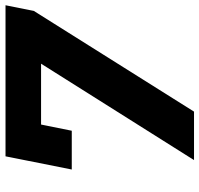

<svg xmlns="http://www.w3.org/2000/svg" viewBox="-34 -706 740 713"><g transform="rotate(-90 336.5 -350.0)"><path d="M98 0 456 -568H230L207 -454H63L112 -700H673L652 -595L278 0Z"/></g></svg>

Font: Montserrat
Style: Bold Italic
Weight: 700
Italic angle: -11.3°
Designer: Julieta Ulanovsky
Foundry: Julieta Ulanovsky
Version: Version 9.000; ttfautohint (v1.8.4.7-5d5b)